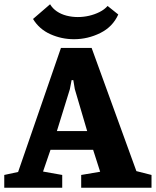

<svg xmlns="http://www.w3.org/2000/svg" viewBox="-28 -881 731 901"><path d="M-8 0V-60L57 -74L258 -656H402L612 -78L683 -60V0H353V-60L442 -75L409 -178H209L174 -76L264 -60V0ZM239 -266H381L323 -463L316 -505H308L300 -463ZM319 -697Q261 -697 208.5 -720.5Q156 -744 127 -792L207 -861Q219 -841 239 -827.5Q259 -814 284.5 -807.5Q310 -801 337 -801Q364 -801 390 -807Q416 -813 439 -824.5Q462 -836 477 -853L527 -813Q501 -755 442.5 -726Q384 -697 319 -697Z"/></svg>

Font: Faustina Light ExtraBold
Style: Regular
Weight: 800
Version: Version 1.200